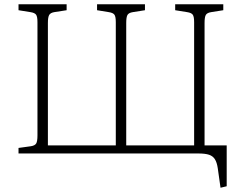

<svg xmlns="http://www.w3.org/2000/svg" viewBox="-20 -721 1136 902"><path d="M1016 161 1003 69Q999 42 989.5 27Q980 12 962 6Q944 0 911 0H67V-26L125 -34Q144 -37 150 -47Q156 -57 156 -85V-617Q156 -643 149.5 -652Q143 -661 123 -664L67 -673V-701H293V-673L235 -664Q217 -661 211 -650.5Q205 -640 205 -613V-38H524V-617Q524 -643 517.5 -652Q511 -661 491 -664L436 -673V-701H661V-673L604 -664Q585 -661 579 -651Q573 -641 573 -613V-38H892V-617Q892 -643 885.5 -652Q879 -661 859 -664L803 -673V-701H1029V-673L972 -664Q953 -661 947 -651Q941 -641 941 -613V-38H1045V154Z"/></svg>

Font: Literata ExtraLight
Style: Regular
Weight: 250
Designer: Latin by Veronika Burian and Jose Scaglione. Greek by Irene Vlachou. Cyrillic by Vera Evstafieva.
Foundry: TypeTogether
Version: Version 3.103;gftools[0.9.29]